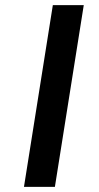

<svg xmlns="http://www.w3.org/2000/svg" viewBox="-20 -725 384 745"><path d="M73 0 185 -705H305L193 0Z"/></svg>

Font: Nunito Sans 10pt Expanded SemiBold
Style: Italic
Weight: 600
Width: 7
Italic angle: -9°
Designer: Vernon Adams
Foundry: Vernon Adams
Version: Version 3.101;gftools[0.9.27]